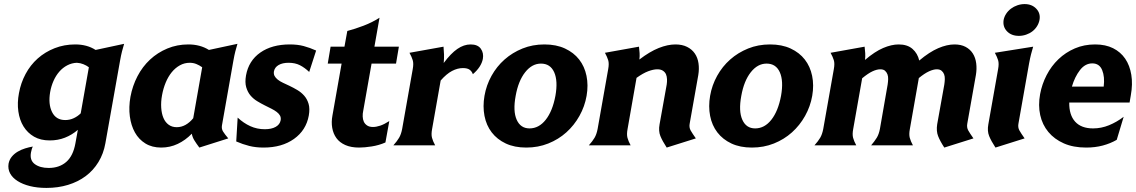

<svg xmlns="http://www.w3.org/2000/svg" viewBox="-20 -713 5574 942"><path d="M497 -10Q488 41 463 82Q438 123 400.5 151Q363 179 314 194Q265 209 208 209Q163 209 127 200Q91 191 66 175Q41 159 29.5 137.5Q18 116 22 90Q26 70 38 55.5Q50 41 67 31Q84 21 103.5 15Q123 9 141 6Q137 14 135.5 20.5Q134 27 132 35Q125 73 150.5 92Q176 111 219 111Q271 111 305 81.5Q339 52 350 -10L362 -76Q333 -51 298.5 -37.5Q264 -24 224 -24Q179 -24 147 -42.5Q115 -61 95.5 -92.5Q76 -124 70 -166.5Q64 -209 73 -256Q82 -306 105.5 -350Q129 -394 165 -426Q201 -458 248 -476.5Q295 -495 349 -495Q407 -495 449 -468L589 -498Q583 -478 578.5 -460.5Q574 -443 569 -415ZM300 -124Q322 -124 341.5 -133Q361 -142 376 -157L416 -383Q404 -392 389 -398Q374 -404 357 -405Q332 -404 310 -392.5Q288 -381 271 -361.5Q254 -342 242.5 -316Q231 -290 226 -261Q216 -202 235.5 -163Q255 -124 300 -124Z M1069 -98Q1066 -81 1074.5 -67.5Q1083 -54 1100 -34L958 11Q943 -9 933.5 -24.5Q924 -40 921 -57Q890 -25 852 -7Q814 11 771 11Q726 11 693.5 -9Q661 -29 642 -63Q623 -97 617 -142Q611 -187 620 -238Q630 -292 654.5 -339Q679 -386 716 -420.5Q753 -455 801 -475Q849 -495 904 -495Q962 -495 1005 -468L1145 -498Q1139 -478 1134.5 -460.5Q1130 -443 1125 -415ZM847 -89Q870 -89 890.5 -100.5Q911 -112 928 -133L972 -383Q958 -393 943 -399Q928 -405 911 -405Q885 -405 862.5 -392.5Q840 -380 822.5 -358.5Q805 -337 793 -308Q781 -279 775 -246Q769 -213 771 -184Q773 -155 782 -134Q791 -113 807.5 -101Q824 -89 847 -89Z M1324 -363Q1322 -350 1327 -340.5Q1332 -331 1342.5 -322.5Q1353 -314 1368 -307Q1383 -300 1400 -292Q1419 -283 1438.5 -271.5Q1458 -260 1472.5 -243.5Q1487 -227 1494 -203.5Q1501 -180 1495 -146Q1482 -74 1422.5 -31.5Q1363 11 1273 11Q1235 11 1203 3Q1171 -5 1139 -19L1146 -136Q1175 -109 1208 -94Q1241 -79 1279 -79Q1312 -79 1332.5 -90.5Q1353 -102 1357 -123Q1359 -136 1354 -145.5Q1349 -155 1338 -163.5Q1327 -172 1312 -179.5Q1297 -187 1279 -196Q1261 -205 1242 -216.5Q1223 -228 1209 -244.5Q1195 -261 1188 -285Q1181 -309 1187 -343Q1200 -415 1257 -455Q1314 -495 1402 -495Q1440 -495 1470 -487Q1500 -479 1531 -465L1497 -360Q1475 -381 1451.5 -393Q1428 -405 1396 -405Q1366 -405 1347 -394Q1328 -383 1324 -363Z M1684 -561Q1722 -571 1764 -587Q1806 -603 1842 -626L1817 -484H1937L1923 -401H1803L1762 -169Q1759 -156 1759.5 -141.5Q1760 -127 1765 -116Q1770 -105 1781 -97.5Q1792 -90 1810 -90Q1826 -90 1845.5 -96.5Q1865 -103 1890 -119L1871 -14Q1839 0 1803.5 5.5Q1768 11 1742 11Q1702 11 1674 -1.5Q1646 -14 1630.5 -35.5Q1615 -57 1610 -85.5Q1605 -114 1611 -146L1656 -401H1588L1602 -484H1670Z M2100 -80Q2095 -54 2099.5 -37Q2104 -20 2115 0H1910Q1928 -20 1938 -37Q1948 -54 1953 -80L2005 -374Q2010 -401 2005 -417.5Q2000 -434 1989 -454L2156 -484Q2158 -464 2158.5 -445.5Q2159 -427 2157 -404Q2192 -451 2224 -473Q2256 -495 2289 -495Q2324 -495 2339 -474Q2354 -453 2349 -424Q2341 -384 2300 -349Q2295 -363 2284 -371Q2273 -379 2251 -379Q2225 -379 2198 -365Q2171 -351 2142 -318Z M2357 -243Q2366 -295 2391.5 -341Q2417 -387 2455.5 -421Q2494 -455 2543.5 -475Q2593 -495 2651 -495Q2709 -495 2752 -475Q2795 -455 2821.5 -421Q2848 -387 2857.5 -341Q2867 -295 2858 -243Q2849 -191 2823 -144.5Q2797 -98 2758.5 -63.5Q2720 -29 2670 -9Q2620 11 2562 11Q2504 11 2461.5 -9Q2419 -29 2392.5 -63.5Q2366 -98 2357 -144.5Q2348 -191 2357 -243ZM2510 -243Q2496 -168 2515 -125.5Q2534 -83 2578 -83Q2624 -83 2657.5 -125.5Q2691 -168 2705 -243Q2718 -316 2699 -358.5Q2680 -401 2634 -401Q2590 -401 2556.5 -358.5Q2523 -316 2510 -243Z M3059 -80Q3054 -54 3058.5 -37Q3063 -20 3074 0H2869Q2887 -20 2897 -37Q2907 -54 2912 -80L2964 -374Q2969 -401 2964 -417.5Q2959 -434 2948 -454L3115 -484Q3117 -467 3118 -452.5Q3119 -438 3117 -421Q3168 -460 3212 -477.5Q3256 -495 3294 -495Q3327 -495 3351 -483Q3375 -471 3389 -450.5Q3403 -430 3407 -402.5Q3411 -375 3406 -345L3364 -108Q3360 -88 3368.5 -73Q3377 -58 3394 -34L3251 11Q3230 -21 3220 -45.5Q3210 -70 3216 -103L3251 -298Q3253 -311 3252.5 -324.5Q3252 -338 3247.5 -348.5Q3243 -359 3232.5 -366Q3222 -373 3205 -373Q3186 -373 3160.5 -363.5Q3135 -354 3103 -331Z M3464 -243Q3473 -295 3498.5 -341Q3524 -387 3562.5 -421Q3601 -455 3650.5 -475Q3700 -495 3758 -495Q3816 -495 3859 -475Q3902 -455 3928.5 -421Q3955 -387 3964.5 -341Q3974 -295 3965 -243Q3956 -191 3930 -144.5Q3904 -98 3865.5 -63.5Q3827 -29 3777 -9Q3727 11 3669 11Q3611 11 3568.5 -9Q3526 -29 3499.5 -63.5Q3473 -98 3464 -144.5Q3455 -191 3464 -243ZM3617 -243Q3603 -168 3622 -125.5Q3641 -83 3685 -83Q3731 -83 3764.5 -125.5Q3798 -168 3812 -243Q3825 -316 3806 -358.5Q3787 -401 3741 -401Q3697 -401 3663.5 -358.5Q3630 -316 3617 -243Z M4166 -80Q4161 -54 4165.5 -37Q4170 -20 4181 0H3976Q3994 -20 4004 -37Q4014 -54 4019 -80L4071 -374Q4076 -401 4071 -417.5Q4066 -434 4055 -454L4222 -484Q4224 -467 4225 -452Q4226 -437 4224 -419Q4272 -460 4313 -477.5Q4354 -495 4389 -495Q4432 -495 4457 -473Q4482 -451 4490 -416Q4540 -458 4583 -476.5Q4626 -495 4663 -495Q4695 -495 4717.5 -483Q4740 -471 4753 -450.5Q4766 -430 4769.5 -402.5Q4773 -375 4768 -345L4726 -108Q4722 -88 4730.5 -73Q4739 -58 4756 -34L4613 11Q4592 -21 4582.5 -45.5Q4573 -70 4578 -103L4613 -298Q4615 -311 4615.5 -324.5Q4616 -338 4612 -348.5Q4608 -359 4599.5 -366Q4591 -373 4576 -373Q4560 -373 4538 -363Q4516 -353 4488 -330L4444 -80Q4439 -54 4443.5 -37Q4448 -20 4459 0H4254Q4271 -20 4281.5 -37Q4292 -54 4297 -80L4335 -298Q4337 -311 4337.5 -324.5Q4338 -338 4334 -348.5Q4330 -359 4322 -366Q4314 -373 4299 -373Q4282 -373 4260.5 -363Q4239 -353 4210 -329Z M4904 -615Q4907 -631 4916.5 -645.5Q4926 -660 4940 -670.5Q4954 -681 4971.5 -687Q4989 -693 5007 -693Q5043 -693 5064.5 -670Q5086 -647 5080 -615Q5077 -599 5068 -584.5Q5059 -570 5045.5 -559.5Q5032 -549 5014.5 -543Q4997 -537 4979 -537Q4942 -537 4920.5 -559.5Q4899 -582 4904 -615ZM4877 -374Q4882 -401 4877 -417.5Q4872 -434 4861 -454L5049 -484Q5043 -464 5038.5 -446.5Q5034 -429 5029 -402L4977 -108Q4973 -88 4981.5 -73Q4990 -58 5007 -34L4864 11Q4843 -21 4833 -45.5Q4823 -70 4829 -103Z M5226 -210Q5225 -149 5255 -116Q5285 -83 5343 -83Q5383 -83 5421 -98.5Q5459 -114 5493 -140L5459 -27Q5428 -9 5390.5 1Q5353 11 5309 11Q5246 11 5199.5 -9.5Q5153 -30 5123.5 -65.5Q5094 -101 5083.5 -148.5Q5073 -196 5083 -251Q5092 -300 5115 -344.5Q5138 -389 5173 -422.5Q5208 -456 5253.5 -475.5Q5299 -495 5353 -495Q5404 -495 5441 -476.5Q5478 -458 5500.5 -425Q5523 -392 5530.5 -346Q5538 -300 5528 -245L5522 -210ZM5395 -288Q5401 -336 5387.5 -369Q5374 -402 5339 -402Q5304 -402 5278.5 -369Q5253 -336 5239 -288Z"/></svg>

Font: LT Museum
Style: Bold Italic
Weight: 700
Designer: Daniel Lyons
Foundry: LyonsType
Version: Version 1.011